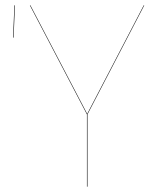

<svg xmlns="http://www.w3.org/2000/svg" viewBox="-20 -700 586 720"><path d="M308 -271V0H306V-271L92 -680H94L307 -273L519 -680H521ZM36 -680 31 -559H29L34 -680Z"/></svg>

Font: FiraGO Two
Style: Regular
Weight: 100
Designer: bBox Type
Foundry: bBox Type GmbH
Version: Version 1.001